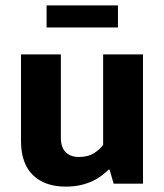

<svg xmlns="http://www.w3.org/2000/svg" viewBox="-20 -682 609 713"><path d="M363 -480H511V0H402L387 -52H383Q373 -42 359 -31Q345 -20 325.5 -10.5Q306 -1 281 5Q256 11 224 11Q146 11 102 -32Q58 -75 58 -159V-480H206V-171Q206 -134 224.5 -116.5Q243 -99 272 -99Q307 -99 329.5 -113.5Q352 -128 363 -144ZM418 -662V-580H153V-662Z"/></svg>

Font: Mukta Malar ExtraBold
Style: Regular
Weight: 800
Designer: Aadarsh Rajan, Girish Dalvi, Yashodeep Gholap
Foundry: Ek Type
Version: Version 2.538;PS 1.000;hotconv 16.6.51;makeotf.lib2.5.65220;